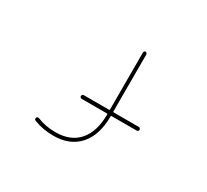

<svg xmlns="http://www.w3.org/2000/svg" viewBox="-145 -981 1291 1195"><g transform="rotate(30 500.0 -383.0)"><path d="M350.6 -12.7Q276.4 -12.7 210.9 -38.1Q202.1 -42 202.1 -48.8Q202.1 -51.8 203.1 -55.7Q208 -67.4 220.7 -62.5Q281.2 -38.1 350.6 -38.1Q460.9 -38.1 518.6 -105.5Q576.2 -172.9 576.2 -294.9V-295.9Q576.2 -299.8 571.3 -299.8H389.6Q384.8 -299.8 380.9 -303.7Q377 -307.6 377 -313Q377 -318.4 380.9 -322.3Q384.8 -326.2 389.6 -326.2H571.3Q576.2 -326.2 576.2 -330.1V-740.2Q576.2 -745.1 579.6 -749Q583 -752.9 587.9 -752.9Q592.8 -752.9 596.7 -749Q600.6 -745.1 600.6 -740.2V-330.1Q600.6 -326.2 604.5 -326.2H786.1Q791 -326.2 794.9 -322.3Q798.8 -318.4 798.8 -313Q798.8 -307.6 794.9 -303.7Q791 -299.8 786.1 -299.8H604.5Q600.6 -299.8 600.6 -295.9V-294.9Q600.6 -161.1 535.2 -86.9Q502 -49.8 456.1 -31.2Q410.2 -12.7 350.6 -12.7Z"/></g></svg>

Font: Rounded-X Mgen+ 1m thin
Style: Regular
Weight: 100
Designer: [Source Han Sans]
Ryoko NISHIZUKA  (kana & ideographs); Paul D. Hunt (Latin, Greek & Cyrillic); Wenlong ZHANG  (bopomofo
Version: Version 1.059.20150602